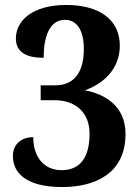

<svg xmlns="http://www.w3.org/2000/svg" viewBox="-20 -744 565 774"><path d="M231 10C361 10 486 -43 486 -204C486 -320 398 -366 322 -380C402 -408 463 -470 463 -560C463 -665 380 -724 247 -724C110 -724 44 -660 44 -589C44 -531 90 -511 156 -511C156 -589 176 -664 242 -664C291 -664 318 -620 318 -547C318 -458 283 -400 203 -400H144V-340H199C292 -340 341 -284 341 -205C341 -91 288 -58 228 -58C160 -58 114 -108 114 -191C69 -191 32 -165 32 -115C32 -45 88 10 231 10Z"/></svg>

Font: Noto Serif Hebrew SemiCondensed
Style: Bold
Weight: 700
Width: 4
Designer: Monotype Design Team
Foundry: Monotype Imaging Inc.
Version: Version 2.004